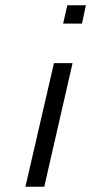

<svg xmlns="http://www.w3.org/2000/svg" viewBox="-20 -713 348 733"><path d="M221 -623 237 -693H308L293 -623ZM77 0 186 -472H257L149 0Z"/></svg>

Font: Coval
Style: ExtraLight Italic
Weight: 200
Foundry: Context Ltd
Version: Version 001.000